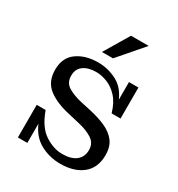

<svg xmlns="http://www.w3.org/2000/svg" viewBox="-170 -814 866 933"><g transform="rotate(30 263.0 -347.5)"><path d="M210 -564 293 -703H392L272 -564ZM64 0V-183H114Q143 -102 192 -70Q241 -38 290 -38Q340 -38 367 -59.5Q394 -81 394 -120Q394 -158 362.5 -178Q331 -198 286 -208L226 -222Q147 -239 101.5 -274Q56 -309 56 -376Q56 -444 103 -477.5Q150 -511 220 -511Q276 -511 324.5 -486Q373 -461 397 -404V-503H450V-329H400Q385 -381 357.5 -411Q330 -441 297.5 -453.5Q265 -466 235 -466Q192 -466 165 -447Q138 -428 138 -390Q138 -350 169 -331.5Q200 -313 244 -303L303 -290Q353 -279 392 -261.5Q431 -244 453.5 -215Q476 -186 476 -138Q476 -67 429.5 -29.5Q383 8 306 8Q245 8 194 -19.5Q143 -47 117 -108V0Z"/></g></svg>

Font: Montagu Slab 144pt
Style: Regular
Weight: 400
Designer: Florian Karsten
Foundry: Florian Karsten
Version: Version 1.000; ttfautohint (v1.8.3)